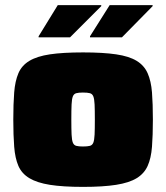

<svg xmlns="http://www.w3.org/2000/svg" viewBox="-20 -723 650 751"><path d="M305 8Q226 8 175.5 0Q125 -8 95 -26Q65 -44 52 -74Q39 -104 35.5 -149Q32 -194 32 -255Q32 -317 35.5 -361.5Q39 -406 52 -436.5Q65 -467 95 -485Q125 -503 175.5 -510.5Q226 -518 305 -518Q383 -518 434 -510.5Q485 -503 514.5 -485Q544 -467 557.5 -436.5Q571 -406 574.5 -361.5Q578 -317 578 -255Q578 -194 574.5 -149Q571 -104 557.5 -74Q544 -44 514.5 -26Q485 -8 434 0Q383 8 305 8ZM304 -150Q322 -150 331.5 -152.5Q341 -155 345 -165Q349 -175 350 -196.5Q351 -218 351 -255Q351 -293 350 -314.5Q349 -336 345 -346Q341 -356 331.5 -358.5Q322 -361 304 -361Q288 -361 278.5 -358.5Q269 -356 265 -346Q261 -336 260 -314.5Q259 -293 259 -255Q259 -218 260 -196.5Q261 -175 265 -165Q269 -155 278.5 -152.5Q288 -150 304 -150ZM131 -577V-581L206 -703H376V-699L254 -577ZM332 -577V-581L409 -703H577V-699L457 -577Z"/></svg>

Font: Saira SemiExpanded Black
Style: Regular
Weight: 900
Width: 6
Designer: Hector Gatti with collaboration of the Omnibus-Type team
Foundry: Omnibus-Type
Version: Version 1.101